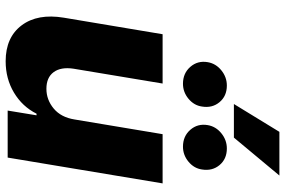

<svg xmlns="http://www.w3.org/2000/svg" viewBox="-184 -813 1004 676"><g transform="rotate(90 318.0 -475.0)"><path d="M400.6 -235.4 452.4 -545.5H625.7L534.8 0H369.3L386 -101.6H380.3Q355.1 -51.5 306.1 -22.2Q257.1 7.1 195.7 7.1Q111.5 7.1 69.2 -49.2Q27 -105.5 42.3 -197.8L100.5 -545.5H274.1L221.9 -231.9Q215.2 -187.5 234 -161.9Q252.8 -136.4 292.6 -136.4Q331.3 -136.4 362.2 -162.1Q393.1 -187.9 400.6 -235.4ZM274.9 -617.2Q237.9 -617.2 215.4 -643.1Q192.8 -669 198.9 -704.5Q203.8 -733 227.6 -752.3Q251.4 -771.7 281.2 -771.7Q318.2 -771.7 339.7 -745.9Q361.2 -720.2 355.1 -683.9Q351.2 -656.2 327.8 -636.7Q304.3 -617.2 274.9 -617.2ZM496.4 -617.2Q459.5 -617.2 437 -643.1Q414.4 -669 420.5 -704.5Q425.4 -733 449.2 -752.3Q473 -771.7 502.8 -771.7Q539.8 -771.7 561.3 -745.9Q582.7 -720.2 576.7 -683.9Q572.8 -656.2 549.4 -636.7Q525.9 -617.2 496.4 -617.2ZM346.2 -796.5 444.2 -956.7H598L464.5 -796.5Z"/></g></svg>

Font: Inter UI Extra Bold
Style: Italic
Weight: 800
Italic angle: 9.39999°
Designer: Rasmus Andersson
Foundry: rsms
Version: 3.2;8d6f07862